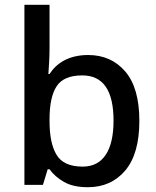

<svg xmlns="http://www.w3.org/2000/svg" viewBox="-20 -780 660 810"><path d="M189 -759.8H83V0H161.1L181.2 -65.9H189C203.6 -45.4 223.6 -27.8 249.5 -12.7C275.4 2.4 309.1 9.8 351.1 9.8C416 9.8 468.3 -13.7 508.3 -60.5C547.9 -107.4 567.9 -177.2 567.9 -270C567.9 -362.3 548.3 -431.6 508.8 -478C469.2 -524.4 417 -547.9 352.1 -547.9C269.5 -547.9 218.3 -513.2 189 -467.8H184.1C185.5 -489.3 189 -532.7 189 -577.1ZM327.1 -461.9C415 -461.9 459 -398.4 459 -271C459 -145.5 414.6 -77.1 329.1 -77.1C274.9 -77.1 238.3 -93.8 218.8 -126.5C198.7 -159.2 189 -207 189 -269V-276.9C189 -339.8 199.2 -386.2 219.2 -416.5C239.3 -446.8 274.9 -461.9 327.1 -461.9Z"/></svg>

Font: Noto Reveo Sans
Style: Regular
Weight: 500
Designer: Monotype Design Team
Foundry: Monotype Imaging Inc.
Version: Version 2.007